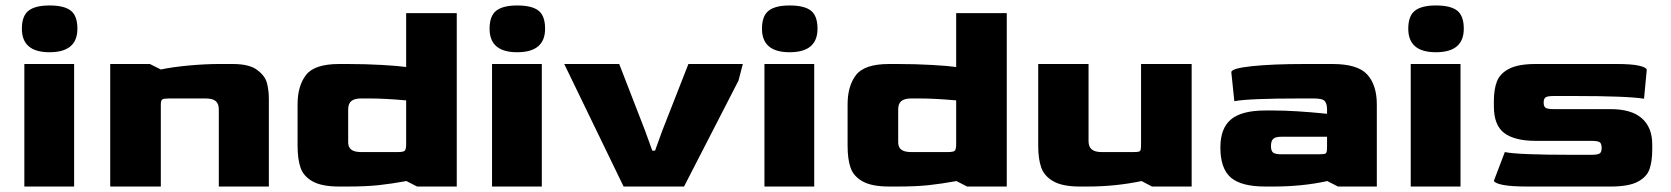

<svg xmlns="http://www.w3.org/2000/svg" viewBox="-20 -682 6111 702"><path d="M60 -577Q60 -624 84.5 -643Q109 -662 161 -662Q215 -662 239 -643Q263 -624 263 -577Q263 -491 161 -491Q60 -491 60 -577ZM69 -448H251V0H69Z M383 -448H528L568 -428Q611 -437 670.5 -442.5Q730 -448 781 -448H831Q891 -448 920 -426.5Q949 -405 956 -378.5Q963 -352 963 -320V0H780V-282Q780 -303 768.5 -312.5Q757 -322 732 -322H598Q579 -322 573.5 -318.5Q568 -315 568 -300V0H383Z M1068 -149V-300Q1068 -368 1099 -408Q1130 -448 1220 -448H1251Q1316 -448 1377 -444.5Q1438 -441 1465 -437V-634H1650V0H1505L1466 -20Q1411 -10 1364.5 -5Q1318 0 1250 0H1220Q1157 0 1123.5 -18.5Q1090 -37 1079 -68.5Q1068 -100 1068 -149ZM1434 -126Q1455 -126 1460 -131Q1465 -136 1465 -156V-315Q1386 -322 1331 -322H1301Q1276 -322 1264.5 -312.5Q1253 -303 1253 -282V-166Q1252 -145 1263.5 -135.5Q1275 -126 1301 -126Z M1770 -577Q1770 -624 1794.5 -643Q1819 -662 1871 -662Q1925 -662 1949 -643Q1973 -624 1973 -577Q1973 -491 1871 -491Q1770 -491 1770 -577ZM1779 -448H1961V0H1779Z M2043 -448H2244L2339 -203L2365 -131H2375L2401 -203L2497 -448H2696L2680 -387L2481 0H2260Z M2766 -577Q2766 -624 2790.5 -643Q2815 -662 2867 -662Q2921 -662 2945 -643Q2969 -624 2969 -577Q2969 -491 2867 -491Q2766 -491 2766 -577ZM2775 -448H2957V0H2775Z M3079 -149V-300Q3079 -368 3110 -408Q3141 -448 3231 -448H3262Q3327 -448 3388 -444.5Q3449 -441 3476 -437V-634H3661V0H3516L3477 -20Q3422 -10 3375.5 -5Q3329 0 3261 0H3231Q3168 0 3134.5 -18.5Q3101 -37 3090 -68.5Q3079 -100 3079 -149ZM3445 -126Q3466 -126 3471 -131Q3476 -136 3476 -156V-315Q3397 -322 3342 -322H3312Q3287 -322 3275.5 -312.5Q3264 -303 3264 -282V-166Q3263 -145 3274.5 -135.5Q3286 -126 3312 -126Z M3776 -148V-448H3960V-166Q3960 -145 3972 -135.5Q3984 -126 4008 -126H4122Q4138 -126 4143.5 -127.5Q4149 -129 4150.5 -134.5Q4152 -140 4152 -156V-448H4337V0H4192L4154 -20Q4058 0 3957 0H3928Q3865 0 3831.5 -19Q3798 -38 3787 -69.5Q3776 -101 3776 -148Z M4442 -143Q4442 -213 4481 -245.5Q4520 -278 4606 -278H4637Q4714 -278 4832 -266V-282Q4832 -302 4824 -312Q4816 -322 4784 -322H4734Q4545 -322 4493 -312L4482 -418Q4482 -432 4557 -440Q4632 -448 4752 -448H4852Q4944 -448 4979 -409.5Q5014 -371 5014 -300V0H4872L4833 -20Q4742 0 4636 0H4606Q4518 0 4480 -33Q4442 -66 4442 -143ZM4802 -118Q4818 -118 4823.5 -119.5Q4829 -121 4830.5 -126.5Q4832 -132 4832 -147V-182H4664Q4644 -182 4635.5 -174.5Q4627 -167 4627 -148Q4627 -130 4635 -124Q4643 -118 4664 -118Z M5129 -577Q5129 -624 5153.5 -643Q5178 -662 5230 -662Q5284 -662 5308 -643Q5332 -624 5332 -577Q5332 -491 5230 -491Q5129 -491 5129 -577ZM5138 -448H5320V0H5138Z M5442 -21 5482 -126Q5529 -116 5727 -116H5798Q5822 -116 5829 -121Q5836 -126 5836 -141Q5836 -157 5829 -162Q5822 -167 5798 -167H5595Q5518 -167 5480 -195.5Q5442 -224 5442 -293V-313Q5442 -355 5453 -384Q5464 -413 5497.5 -430.5Q5531 -448 5595 -448H5891Q5945 -448 5972 -442Q5999 -436 6001 -427L5991 -321Q5930 -331 5733 -331H5662Q5638 -331 5631 -326Q5624 -321 5624 -307Q5624 -293 5631 -288Q5638 -283 5662 -283H5869Q5945 -283 5983 -249.5Q6021 -216 6021 -154V-135Q6021 -92 6011 -63.5Q6001 -35 5968 -17.5Q5935 0 5869 0H5565Q5505 0 5475 -6Q5445 -12 5442 -21Z"/></svg>

Font: Gold Bold
Style: Regular
Weight: 400
Designer: jaiki
Version: Version 1.000